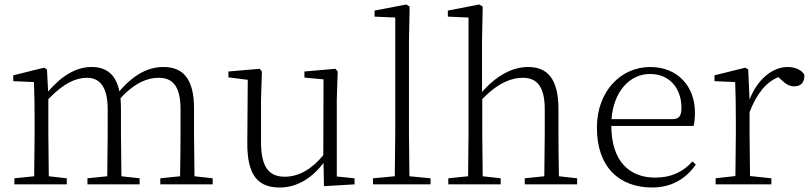

<svg xmlns="http://www.w3.org/2000/svg" viewBox="-20 -820 3605 854"><path d="M779 0H926V-27L845 -36L843 -226V-338C843 -471 793 -522 707 -522C639 -522 574 -488 511 -414C495 -491 452 -522 387 -522C321 -522 257 -486 194 -413L189 -511L176 -519L39 -485V-459L131 -455C133 -405 134 -350 134 -282V-226L132 -36L44 -27V0H277V-27L197 -36L195 -226V-379C265 -452 319 -474 367 -474C422 -474 459 -436 459 -334V-226L457 -36L369 -27V0H601V-27L520 -36L518 -226V-335C518 -353 517 -369 516 -383C582 -455 639 -474 686 -474C746 -474 783 -439 783 -334V-226C783 -171 782 -90 781 -36L693 -27V0Z M1421 8 1557 0V-27L1478 -35V-377L1482 -502L1472 -514L1334 -502V-475L1419 -467L1418 -130C1368 -68 1309 -34 1247 -34C1178 -34 1141 -74 1141 -188V-377L1145 -502L1135 -514L996 -502V-476L1082 -465L1080 -185C1079 -37 1130 14 1224 14C1303 14 1368 -29 1419 -95Z M1735 0H1895V-27L1801 -36L1799 -226V-637L1802 -791L1787 -800L1646 -773V-746L1738 -742V-226L1736 -36L1639 -27V0Z M2400 0H2547V-27L2466 -36C2465 -90 2464 -171 2464 -226V-334C2464 -471 2414 -522 2329 -522C2263 -522 2192 -488 2124 -411V-637L2127 -791L2111 -800L1972 -773V-746L2064 -742V-226L2062 -36L1974 -27V0H2207V-27L2127 -36L2125 -226V-379C2198 -455 2259 -474 2305 -474C2366 -474 2403 -438 2403 -334V-226L2401 -36L2314 -27V0Z M2881 14C2967 14 3031 -25 3075 -88L3060 -102C3017 -54 2964 -30 2894 -30C2781 -30 2700 -101 2699 -260H3065C3069 -275 3071 -296 3071 -320C3071 -435 2995 -522 2872 -522C2743 -522 2635 -416 2635 -252C2635 -73 2738 14 2881 14ZM2700 -290C2709 -413 2781 -491 2871 -491C2960 -491 3011 -425 3011 -341C3011 -306 3002 -290 2970 -290Z M3250 0H3411V-27L3316 -37L3314 -226V-321C3346 -404 3387 -454 3442 -477L3452 -468C3474 -447 3490 -436 3512 -436C3544 -436 3558 -454 3558 -486C3549 -507 3519 -522 3483 -522C3414 -522 3347 -464 3314 -377L3308 -511L3295 -519L3158 -485V-459L3250 -455C3252 -405 3253 -350 3253 -281V-226L3251 -37L3163 -27V0Z"/></svg>

Font: Noto Serif CJK SC ExtraLight
Style: Regular
Weight: 200
Designer: Ryoko NISHIZUKA 西塚涼子 (kana & ideographs); Frank Grießhammer (Latin, Greek & Cyrillic); Wenlong ZHANG 张文龙 (bopomofo); San
Foundry: Adobe
Version: Version 2.001;hotconv 1.1.0;makeotfexe 2.6.0